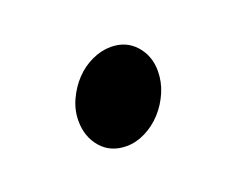

<svg xmlns="http://www.w3.org/2000/svg" viewBox="-41 -391 308 249"><g transform="rotate(-20 113.5 -266.0)"><path d="M53 -254Q53 -269 59.5 -283Q66 -297 76 -307.5Q86 -318 99 -324Q112 -330 125 -330Q146 -330 159 -315.5Q172 -301 172 -280Q172 -265 166 -251Q160 -237 150 -226Q140 -215 127 -208.5Q114 -202 101 -202Q79 -202 66 -217Q53 -232 53 -254Z"/></g></svg>

Font: Vermiglione Medium
Style: Italic
Weight: 500
Italic angle: -11°
Version: Version 1.000